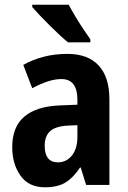

<svg xmlns="http://www.w3.org/2000/svg" viewBox="-20 -786 544 816"><path d="M267 -557Q353 -557 399 -508Q445 -459 445 -363V0H346L323 -74H320Q292 -31 258.5 -10.5Q225 10 171 10Q102 10 67 -39.5Q32 -89 32 -161Q32 -247 83.5 -290.5Q135 -334 234 -338L309 -341V-362Q309 -450 241 -450Q214 -450 183 -440Q152 -430 117 -411L79 -510Q117 -532 164.5 -544.5Q212 -557 267 -557ZM266 -252Q215 -249 192.5 -228Q170 -207 170 -167Q170 -96 226 -96Q262 -96 285.5 -125Q309 -154 309 -205V-254ZM272 -766Q283 -745 300 -716.5Q317 -688 334.5 -662Q352 -636 364 -619V-606H269Q254 -618 233 -637.5Q212 -657 189.5 -679.5Q167 -702 147.5 -722.5Q128 -743 117 -756V-766Z"/></svg>

Font: Noto Sans Myanmar UI Condensed
Style: Bold
Weight: 700
Width: 3
Designer: Monotype Design Team
Foundry: Monotype Imaging Inc.
Version: Version 2.103; ttfautohint (v1.8.4.7-5d5b)